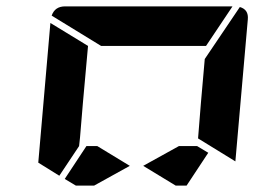

<svg xmlns="http://www.w3.org/2000/svg" viewBox="-20 -1020 856 602"><path d="M633 -541 565 -438H531L429 -500L541 -562H598ZM166 -469 100 -510 138 -948 256 -876 240 -698 231 -590 228 -562ZM297 -876 142 -971Q152 -1000 184 -1000H390H514H709L626 -876H587H503H379ZM732 -998Q760 -990 757 -959L718 -514L601 -586L610 -698L622 -835ZM275 -438H218L183 -459L251 -562H285L387 -500Z"/></svg>

Font: DSEG14 Modern
Style: Bold Italic
Weight: 700
Italic angle: -5°
Designer: Keshikan(Twitter:@keshinomi_88pro)
Version: Version 0.46